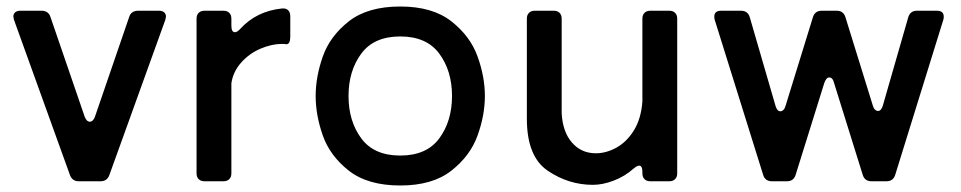

<svg xmlns="http://www.w3.org/2000/svg" viewBox="-20 -557 2954 590"><path d="M256 -183Q261 -183 265.5 -187.5Q270 -192 272 -199L377 -505Q383 -524 405 -524H469Q479 -524 484.5 -519Q490 -514 490 -506Q490 -504 488 -496L316 -19Q309 0 289 0H222Q202 0 195 -19L23 -496Q21 -504 21 -506Q21 -514 26.5 -519Q32 -524 42 -524H107Q129 -524 135 -505L240 -199Q246 -183 256 -183Z M691 -500V-478Q691 -458 702 -458Q709 -458 718 -468Q768 -523 847 -531Q859 -532 865.5 -525.5Q872 -519 872 -507V-445Q872 -421 860 -421Q856 -422 848 -422Q814 -422 779.5 -407Q745 -392 720.5 -364Q696 -336 691 -301V-24Q691 -13 684.5 -6.5Q678 0 667 0H608Q597 0 590.5 -6.5Q584 -13 584 -24V-500Q584 -511 590.5 -517.5Q597 -524 608 -524H667Q678 -524 684.5 -517.5Q691 -511 691 -500Z M950 -262Q950 -321 972 -383.5Q994 -446 1052 -491.5Q1110 -537 1210 -537Q1309 -537 1367 -491.5Q1425 -446 1447.5 -383.5Q1470 -321 1470 -262Q1470 -203 1447.5 -140.5Q1425 -78 1367 -32.5Q1309 13 1210 13Q1110 13 1052 -32.5Q994 -78 972 -140.5Q950 -203 950 -262ZM1369 -262Q1369 -339 1330 -392Q1291 -445 1210 -445Q1129 -445 1090 -392Q1051 -339 1051 -262Q1051 -185 1090 -132Q1129 -79 1210 -79Q1291 -79 1330 -132Q1369 -185 1369 -262Z M1954 -500Q1954 -511 1960.5 -517.5Q1967 -524 1978 -524H2037Q2048 -524 2054.5 -517.5Q2061 -511 2061 -500V-24Q2061 -13 2054.5 -6.5Q2048 0 2037 0H1978Q1967 0 1960.5 -6.5Q1954 -13 1954 -24V-29Q1954 -48 1944 -48Q1938 -48 1927 -39Q1900 -15 1866 -2Q1832 11 1802 11Q1727 11 1663 -32.5Q1599 -76 1599 -192V-500Q1599 -511 1605.5 -517.5Q1612 -524 1623 -524H1682Q1693 -524 1699.5 -517.5Q1706 -511 1706 -500V-209Q1709 -152 1737.5 -119Q1766 -86 1811 -86Q1843 -86 1874.5 -103.5Q1906 -121 1928 -156.5Q1950 -192 1954 -245Z M2678 -216Q2688 -216 2693 -233L2771 -504Q2777 -524 2798 -524H2859Q2880 -524 2880 -506Q2880 -500 2879 -497L2731 -20Q2725 0 2704 0H2658Q2637 0 2631 -20L2543 -302Q2539 -319 2528 -319Q2519 -319 2513 -302L2425 -20Q2419 0 2398 0H2352Q2331 0 2325 -20L2176 -497Q2175 -500 2175 -506Q2175 -524 2196 -524H2257Q2278 -524 2284 -504L2363 -232Q2368 -215 2378 -215Q2383 -215 2387.5 -219.5Q2392 -224 2394 -232L2478 -504Q2484 -524 2505 -524H2551Q2572 -524 2578 -504L2662 -233Q2664 -225 2668.5 -220.5Q2673 -216 2678 -216Z"/></svg>

Font: Shippori Gochic B2 Bold
Style: Regular
Weight: 700
Designer: FONTDASU
Foundry: FONTDASU / Google Inc. / but / Adobe
Version: Version 1.130